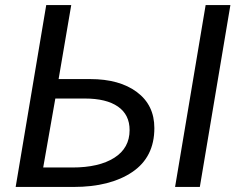

<svg xmlns="http://www.w3.org/2000/svg" viewBox="-20 -740 937 760"><path d="M163 -720H262L212 -427H337Q453 -427 522 -375.5Q591 -324 591 -233Q591 -118 503.5 -59Q416 0 271 0H42ZM493 -225Q493 -286 447 -318Q401 -350 316 -350H199L151 -77H266Q372 -77 432.5 -115.5Q493 -154 493 -225ZM794 -720H892L771 0H673Z"/></svg>

Font: Nebula Sans Medium
Style: Regular
Weight: 500
Italic angle: -9°
Designer: Paul D. Hunt for Adobe (as Source Sans)
Foundry: Nebula Entertainment & Broadcasting LLC
Version: Version 1.010